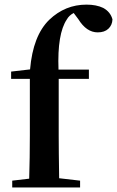

<svg xmlns="http://www.w3.org/2000/svg" viewBox="-20 -831 519 851"><path d="M34.2 0V-30.3L109.4 -39.1Q112.3 -132.8 112.3 -229.5V-481.4H29.3V-513.7L113.3 -523.4Q126 -672.9 198.2 -743.2Q268.6 -810.5 363.3 -810.5Q407.2 -810.5 437.5 -795.9Q469.7 -778.3 478.5 -745.1Q477.5 -719.7 460.4 -703.6Q443.4 -687.5 413.1 -687.5Q363.3 -687.5 327.1 -746.1L306.6 -773.4Q286.1 -762.7 276.4 -745.1Q233.4 -681.6 239.3 -522.5H374V-481.4H240.2V-229.5Q240.2 -166 242.2 -41L335 -30.3V0Z"/></svg>

Font: Bpmf GenYo Min B
Style: B
Weight: 700
Foundry: But Ko
Version: Version 1.320